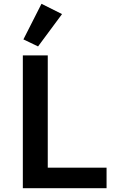

<svg xmlns="http://www.w3.org/2000/svg" viewBox="-20 -989 640 1009"><path d="M306 -915C306 -915 198 -969 198 -969C198 -969 103 -782 103 -782C103 -782 180 -745 180 -745C180 -745 306 -915 306 -915ZM540 0C540 0 540 -108 540 -108C540 -108 231 -108 231 -108C231 -108 231 -698 231 -698C231 -698 100 -698 100 -698C100 -698 100 0 100 0C100 0 540 0 540 0Z"/></svg>

Font: IBM Plex Mono Mod
Style: SemiBold
Weight: 500
Designer: Mike Abbink, Paul van der Laan, Pieter van Rosmalen
Foundry: Bold Monday
Version: ""